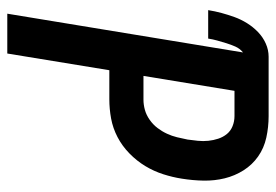

<svg xmlns="http://www.w3.org/2000/svg" viewBox="-138 -638 775 540"><g transform="rotate(90 250.0 -367.5)"><path d="M18 0 127 -663Q116 -654 110.5 -641.5Q105 -629 101 -616Q97 -603 93.5 -590.5Q90 -578 88 -565H8Q11 -584 16 -602.5Q21 -621 27.5 -639Q34 -657 44.5 -674Q55 -691 69.5 -705Q84 -719 102 -727Q120 -735 139 -735H306Q337 -735 366.5 -728.5Q396 -722 419.5 -705.5Q443 -689 458.5 -664.5Q474 -640 481 -611.5Q488 -583 487.5 -552.5Q487 -522 482 -491Q478 -465 469.5 -438.5Q461 -412 446.5 -388Q432 -364 411 -343.5Q390 -323 365 -310Q340 -297 313 -292Q286 -287 259 -287H177L130 0ZM193 -383H260Q274 -383 288.5 -387Q303 -391 316.5 -400.5Q330 -410 339.5 -422.5Q349 -435 355.5 -449Q362 -463 365.5 -477.5Q369 -492 372 -507Q374 -521 375.5 -536Q377 -551 375.5 -565.5Q374 -580 369.5 -593.5Q365 -607 356.5 -617.5Q348 -628 334.5 -633.5Q321 -639 306 -639H235Z"/></g></svg>

Font: Iosevka Term Curly
Style: Bold Italic
Weight: 700
Italic angle: -9°
Designer: Belleve Invis
Foundry: Belleve Invis
Version: Version 32.3.0